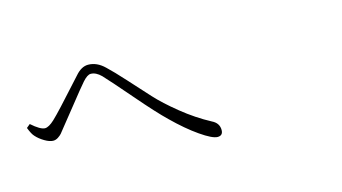

<svg xmlns="http://www.w3.org/2000/svg" viewBox="-62 -799 1625 911"><g transform="rotate(-15 750.0 -344.0)"><path d="M74.2 -329.1Q62.5 -340.8 49.8 -374L67.4 -388.7Q110.4 -350.6 132.8 -350.6Q151.4 -350.6 179.7 -377Q199.2 -395.5 230 -428.7Q260.7 -461.9 295.9 -501Q331.1 -540 343.8 -553.7Q374 -588.9 407.2 -588.9Q450.2 -588.9 487.3 -552.7Q516.6 -525.4 567.9 -468.8Q619.1 -412.1 659.7 -367.7Q700.2 -323.2 767.1 -269Q834 -214.8 905.3 -176.8Q939.5 -160.2 939.5 -126Q939.5 -98.6 913.1 -98.6Q887.7 -98.6 830.1 -138.7Q772.5 -178.7 709 -241.2Q661.1 -287.1 576.7 -385.3Q492.2 -483.4 459 -518.6Q433.6 -543.9 408.2 -543.9Q391.6 -543.9 368.2 -517.6Q346.7 -493.2 287.6 -418.5Q228.5 -343.8 220.7 -335Q203.1 -312.5 197.3 -305.7Q191.4 -298.8 179.7 -291Q168 -283.2 155.3 -283.2Q137.7 -283.2 113.8 -297.4Q89.8 -311.5 74.2 -329.1Z"/></g></svg>

Font: Bpmf Zihi Serif Light
Style: Light
Weight: 300
Foundry: But Ko
Version: Version 1.320